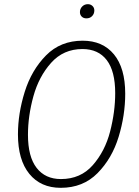

<svg xmlns="http://www.w3.org/2000/svg" viewBox="-20 -889 664 920"><path d="M580 -440Q580 -337 548.5 -233.5Q517 -130 447.5 -59.5Q378 11 271 11Q175 11 120.5 -56Q66 -123 66 -245Q66 -345 98.5 -449Q131 -553 200.5 -623.5Q270 -694 376 -694Q472 -694 526 -628.5Q580 -563 580 -440ZM114 -243Q114 -138 155.5 -84.5Q197 -31 272 -31Q366 -31 424.5 -97.5Q483 -164 507.5 -258.5Q532 -353 532 -443Q532 -548 491.5 -601Q451 -654 375 -654Q284 -654 225 -588Q166 -522 140 -427.5Q114 -333 114 -243ZM363 -831Q363 -847 374 -858Q385 -869 401 -869Q414 -869 423 -860.5Q432 -852 432 -839Q432 -823 421.5 -812Q411 -801 394 -801Q380 -801 371.5 -809.5Q363 -818 363 -831Z"/></svg>

Font: Fira Sans Condensed ExtraLight
Style: Italic
Weight: 275
Width: 3
Italic angle: -8°
Designer: Carrois Corporate & Edenspiekermann AG
Foundry: Carrois Corporate GbR & Edenspiekermann AG
Version: Version 4.203